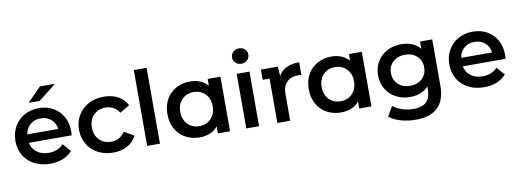

<svg xmlns="http://www.w3.org/2000/svg" viewBox="-71 -1210 5008 1850"><g transform="rotate(-10 2433.5 -285.5)"><path d="M582 -227H163Q174 -168 220.5 -133.5Q267 -99 336 -99Q424 -99 481 -157L548 -80Q512 -37 457 -15Q402 7 333 7Q245 7 178 -28Q111 -63 74.5 -125.5Q38 -188 38 -267Q38 -345 73.5 -407.5Q109 -470 172 -505Q235 -540 314 -540Q392 -540 453.5 -505.5Q515 -471 549.5 -408.5Q584 -346 584 -264Q584 -251 582 -227ZM162 -310H465Q457 -368 416 -404Q375 -440 314 -440Q254 -440 212.5 -404.5Q171 -369 162 -310ZM362 -744H509L335 -607H227Z M660 -267Q660 -346 697 -408Q734 -470 799.5 -505Q865 -540 949 -540Q1028 -540 1087.5 -508Q1147 -476 1177 -416L1081 -360Q1058 -397 1023.5 -415.5Q989 -434 948 -434Q878 -434 832 -388.5Q786 -343 786 -267Q786 -191 831.5 -145.5Q877 -100 948 -100Q989 -100 1023.5 -118.5Q1058 -137 1081 -174L1177 -118Q1146 -58 1086.5 -25.5Q1027 7 949 7Q866 7 800 -28Q734 -63 697 -125.5Q660 -188 660 -267Z M1280 -742H1405V0H1280Z M2091 -534V0H1972V-69Q1941 -31 1895.5 -12Q1850 7 1795 7Q1717 7 1655.5 -27Q1594 -61 1559.5 -123Q1525 -185 1525 -267Q1525 -349 1559.5 -410.5Q1594 -472 1655.5 -506Q1717 -540 1795 -540Q1847 -540 1890.5 -522Q1934 -504 1966 -469V-534ZM1968 -267Q1968 -342 1923 -388Q1878 -434 1809 -434Q1740 -434 1695.5 -388Q1651 -342 1651 -267Q1651 -192 1695.5 -146Q1740 -100 1809 -100Q1878 -100 1923 -146Q1968 -192 1968 -267Z M2250 -534H2375V0H2250ZM2233 -697Q2233 -729 2256 -750.5Q2279 -772 2313 -772Q2347 -772 2370 -751.5Q2393 -731 2393 -700Q2393 -667 2370.5 -644.5Q2348 -622 2313 -622Q2279 -622 2256 -643.5Q2233 -665 2233 -697Z M2862 -540V-416Q2842 -418 2834 -418Q2761 -418 2720 -378Q2679 -338 2679 -259V0H2554V-434H2487V-534H2652L2659 -440Q2684 -490 2736.5 -515Q2789 -540 2862 -540Z M3474 -534V0H3355V-69Q3324 -31 3278.5 -12Q3233 7 3178 7Q3100 7 3038.5 -27Q2977 -61 2942.5 -123Q2908 -185 2908 -267Q2908 -349 2942.5 -410.5Q2977 -472 3038.5 -506Q3100 -540 3178 -540Q3230 -540 3273.5 -522Q3317 -504 3349 -469V-534ZM3351 -267Q3351 -342 3306 -388Q3261 -434 3192 -434Q3123 -434 3078.5 -388Q3034 -342 3034 -267Q3034 -192 3078.5 -146Q3123 -100 3192 -100Q3261 -100 3306 -146Q3351 -192 3351 -267Z M4163 -534V-81Q4163 201 3875 201Q3798 201 3729 181.5Q3660 162 3615 125L3671 31Q3706 60 3759.5 77.5Q3813 95 3868 95Q3956 95 3997 55Q4038 15 4038 -67V-95Q4006 -60 3960 -42Q3914 -24 3859 -24Q3783 -24 3721.5 -56.5Q3660 -89 3624.5 -148Q3589 -207 3589 -283Q3589 -359 3624.5 -417.5Q3660 -476 3721.5 -508Q3783 -540 3859 -540Q3917 -540 3964.5 -521Q4012 -502 4044 -463V-534ZM4040 -283Q4040 -350 3994.5 -392Q3949 -434 3878 -434Q3806 -434 3760.5 -392Q3715 -350 3715 -283Q3715 -215 3760.5 -172.5Q3806 -130 3878 -130Q3949 -130 3994.5 -172.5Q4040 -215 4040 -283Z M4827 -227H4408Q4419 -168 4465.5 -133.5Q4512 -99 4581 -99Q4669 -99 4726 -157L4793 -80Q4757 -37 4702 -15Q4647 7 4578 7Q4490 7 4423 -28Q4356 -63 4319.5 -125.5Q4283 -188 4283 -267Q4283 -345 4318.5 -407.5Q4354 -470 4417 -505Q4480 -540 4559 -540Q4637 -540 4698.5 -505.5Q4760 -471 4794.5 -408.5Q4829 -346 4829 -264Q4829 -251 4827 -227ZM4407 -310H4710Q4702 -368 4661 -404Q4620 -440 4559 -440Q4499 -440 4457.5 -404.5Q4416 -369 4407 -310Z"/></g></svg>

Font: mBank SemiBold
Style: Regular
Weight: 600
Designer: Julieta Ulanovsky
Foundry: Julieta Ulanovsky
Version: Version 7.200